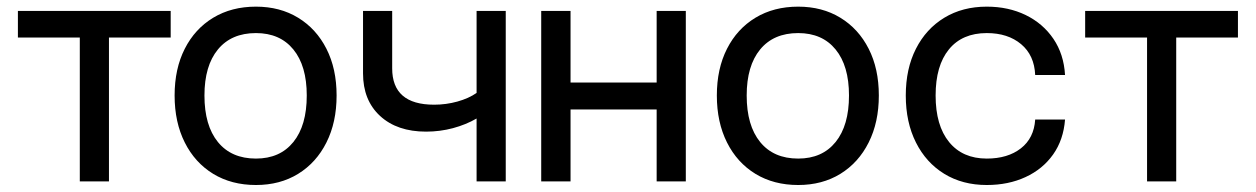

<svg xmlns="http://www.w3.org/2000/svg" viewBox="-20 -532 3682 563"><path d="M480.5 -500V-422H299.5V0H214V-422H32.5V-500Z M492 -252Q492 -330.5 521.8 -389Q551.5 -447.5 605.2 -480Q659 -512.5 730.5 -512.5Q801 -512.5 854.2 -480Q907.5 -447.5 937.2 -389Q967 -330.5 967 -252Q967 -173.5 937.2 -114.2Q907.5 -55 854.2 -22.2Q801 10.5 730.5 10.5Q659 10.5 605.2 -22.2Q551.5 -55 521.8 -114.2Q492 -173.5 492 -252ZM879.5 -252Q879.5 -339 840.2 -387Q801 -435 730.5 -435Q658.5 -435 619 -387Q579.5 -339 579.5 -252Q579.5 -164 619 -115.5Q658.5 -67 730.5 -67Q801 -67 840.2 -115.5Q879.5 -164 879.5 -252Z M1130 -331.5Q1130 -225 1253 -225Q1288 -225 1321.2 -234.2Q1354.5 -243.5 1377.5 -259.5V-500H1463V0H1377.5V-184.5Q1346.5 -166.5 1308.2 -156.2Q1270 -146 1229.5 -146Q1144.5 -146 1094.5 -192Q1044.5 -238 1044.5 -317V-500H1130Z M1567 -500H1653V-290H1905.5V-500H1991V0H1905.5V-211H1653V0H1567Z M2082 -252Q2082 -330.5 2111.8 -389Q2141.5 -447.5 2195.2 -480Q2249 -512.5 2320.5 -512.5Q2391 -512.5 2444.2 -480Q2497.5 -447.5 2527.2 -389Q2557 -330.5 2557 -252Q2557 -173.5 2527.2 -114.2Q2497.5 -55 2444.2 -22.2Q2391 10.5 2320.5 10.5Q2249 10.5 2195.2 -22.2Q2141.5 -55 2111.8 -114.2Q2082 -173.5 2082 -252ZM2469.5 -252Q2469.5 -339 2430.2 -387Q2391 -435 2320.5 -435Q2248.5 -435 2209 -387Q2169.5 -339 2169.5 -252Q2169.5 -164 2209 -115.5Q2248.5 -67 2320.5 -67Q2391 -67 2430.2 -115.5Q2469.5 -164 2469.5 -252Z M2636 -252Q2636 -330.5 2665.8 -389Q2695.5 -447.5 2749 -480Q2802.5 -512.5 2873.5 -512.5Q2937 -512.5 2987.8 -487.8Q3038.5 -463 3069 -418Q3099.5 -373 3103 -312H3015.5Q3013 -370 2974.2 -402.5Q2935.5 -435 2873.5 -435Q2801.5 -435 2762.5 -387.2Q2723.5 -339.5 2723.5 -252Q2723.5 -164 2763 -115.5Q2802.5 -67 2873.5 -67Q2935 -67 2973.5 -97Q3012 -127 3015.5 -181.5H3103Q3098.5 -122 3068 -79Q3037.5 -36 2987.2 -12.8Q2937 10.5 2873.5 10.5Q2802.5 10.5 2749 -22.2Q2695.5 -55 2665.8 -114.2Q2636 -173.5 2636 -252Z M3610 -500V-422H3429V0H3343.5V-422H3162V-500Z"/></svg>

Font: Overused Grotesk
Style: Regular
Weight: 450
Version: Version 0.004